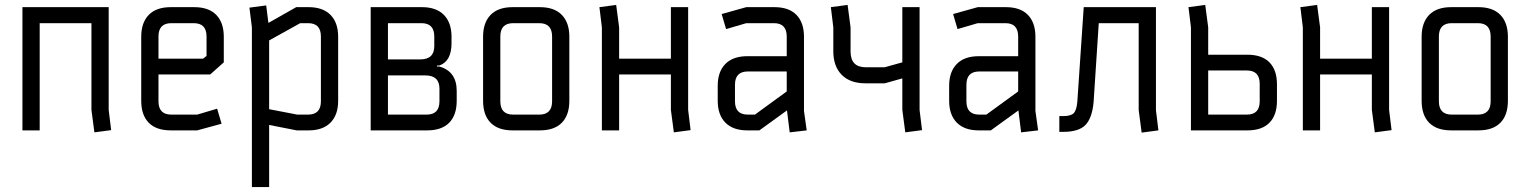

<svg xmlns="http://www.w3.org/2000/svg" viewBox="-20 -529 6199 779"><path d="M351 -435H141V0H71V-500H421V-83L431 -1L363 8L351 -83Z M673 0Q614 0 583.5 -31Q553 -62 553 -120V-380Q553 -437 583.5 -468.5Q614 -500 673 -500H768Q827 -500 857.5 -468.5Q888 -437 888 -380V-276L833 -227H623V-118Q623 -64 675 -64H780L861 -88L879 -27L780 0ZM623 -381V-291H804L818 -302V-381Q818 -435 766 -435H675Q623 -435 623 -381Z M1002 -418 992 -498 1060 -507 1069 -436 1182 -500H1232Q1290 -500 1321 -468.5Q1352 -437 1352 -380V-120Q1352 -63 1321 -31.5Q1290 0 1232 0H1184L1072 -22V230H1002ZM1198 -435 1072 -365V-86L1186 -64H1230Q1282 -64 1282 -118V-381Q1282 -435 1230 -435Z M1554 -64H1711Q1763 -64 1763 -118V-169Q1763 -223 1706 -223H1554ZM1690 -435H1554V-288H1685Q1742 -288 1742 -342V-381Q1742 -435 1690 -435ZM1713 0H1484V-500H1692Q1750 -500 1781 -468.5Q1812 -437 1812 -380V-354Q1812 -280 1762 -263H1753V-259H1763Q1833 -239 1833 -160V-120Q1833 -62 1802.5 -31Q1772 0 1713 0Z M2168 -435H2062Q2010 -435 2010 -381V-118Q2010 -64 2062 -64H2168Q2220 -64 2220 -118V-381Q2220 -435 2168 -435ZM2170 0H2060Q2001 0 1970.5 -31Q1940 -62 1940 -120V-380Q1940 -437 1970.5 -468.5Q2001 -500 2060 -500H2170Q2229 -500 2259.5 -468.5Q2290 -437 2290 -380V-120Q2290 -62 2259.5 -31Q2229 0 2170 0Z M2492 -291H2702V-500H2772V-83L2782 -1L2714 8L2702 -83V-227H2492V0H2422V-418L2412 -500L2480 -509L2492 -418Z M2908 -472 3008 -500H3122Q3181 -500 3211.5 -468.5Q3242 -437 3242 -380V-79L3253 0L3184 8L3173 -81L3061 0H3012Q2954 0 2923 -31.5Q2892 -63 2892 -120V-181Q2892 -238 2923 -269.5Q2954 -301 3012 -301H3172V-381Q3172 -435 3120 -435H3008L2926 -411ZM3014 -64H3043L3172 -158V-239H3014Q2962 -239 2962 -185V-118Q2962 -64 3014 -64Z M3431 -320Q3431 -256 3493 -256H3569L3641 -276V-500H3711V-83L3721 -1L3653 8L3641 -83V-211L3570 -191H3491Q3429 -191 3395 -225.5Q3361 -260 3361 -321V-418L3351 -500L3419 -509L3431 -418Z M3847 -472 3947 -500H4061Q4120 -500 4150.5 -468.5Q4181 -437 4181 -380V-79L4192 0L4123 8L4112 -81L4000 0H3951Q3893 0 3862 -31.5Q3831 -63 3831 -120V-181Q3831 -238 3862 -269.5Q3893 -301 3951 -301H4111V-381Q4111 -435 4059 -435H3947L3865 -411ZM3953 -64H3982L4111 -158V-239H3953Q3901 -239 3901 -185V-118Q3901 -64 3953 -64Z M4670 -82 4680 0 4612 9 4600 -82V-435H4438L4417 -114Q4411 -50 4384 -22Q4357 6 4294 6H4278V-58H4294Q4325 -58 4336.5 -70Q4348 -82 4351 -116L4377 -500H4670Z M4882 -307H5041Q5100 -307 5130.5 -276Q5161 -245 5161 -187V-120Q5161 -62 5130.5 -31Q5100 0 5041 0H4812V-418L4802 -500L4870 -509L4882 -418ZM5039 -243H4882V-64H5039Q5091 -64 5091 -118V-189Q5091 -243 5039 -243Z M5336 -291H5546V-500H5616V-83L5626 -1L5558 8L5546 -83V-227H5336V0H5266V-418L5256 -500L5324 -509L5336 -418Z M5976 -435H5870Q5818 -435 5818 -381V-118Q5818 -64 5870 -64H5976Q6028 -64 6028 -118V-381Q6028 -435 5976 -435ZM5978 0H5868Q5809 0 5778.5 -31Q5748 -62 5748 -120V-380Q5748 -437 5778.5 -468.5Q5809 -500 5868 -500H5978Q6037 -500 6067.5 -468.5Q6098 -437 6098 -380V-120Q6098 -62 6067.5 -31Q6037 0 5978 0Z"/></svg>

Font: Strong
Style: Regular
Weight: 400
Designer: Roman Shchyukin (Gaslight Type Foundry)
Foundry: Cyreal (www.cyreal.org)
Version: Version 1.001